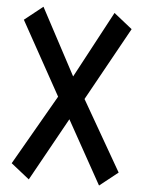

<svg xmlns="http://www.w3.org/2000/svg" viewBox="-57 -863 674 916"><g transform="rotate(5 280.5 -404.5)"><path d="M542 -748 347.2 -396.5 540 -61 452.1 8.8 283.7 -293.9 115.7 8.8 27.8 -61 220.7 -396.5 25.9 -748 113.8 -817.9 283.7 -499 454.1 -817.9Z"/></g></svg>

Font: Gap Sans
Style: Bold
Weight: 400
Designer: Alexandre Liziard and Etienne Ozeray
Foundry: Interstices.io
Version: Version 1.610